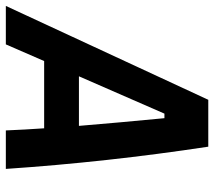

<svg xmlns="http://www.w3.org/2000/svg" viewBox="-90 -676 734 658"><g transform="rotate(90 277.0 -347.0)"><path d="M-31.7 0 290 -693.8H450.7Q503.4 -346.2 526.9 0H395Q393.6 -32.7 391.8 -65.7Q390.1 -98.6 387.7 -131.3H157.2L100.1 0ZM209.5 -250.5H379.4Q373.5 -323.7 366.7 -397Q359.9 -470.2 353 -543.5H337.4Z"/></g></svg>

Font: CaskaydiaCove NFP
Style: Bold Italic
Weight: 700
Italic angle: -10°
Designer: Aaron Bell
Foundry: Saja Typeworks
Version: Version 2111.001; VTT 6.35;Nerd Fonts 3.1.1